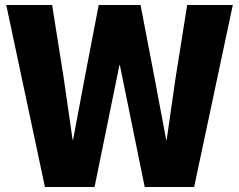

<svg xmlns="http://www.w3.org/2000/svg" viewBox="-20 -748 957 768"><path d="M5 -728H188.5L234.8 -436.2L270.5 -188.7H272.3L318.8 -436.2L374.8 -728H542.2L598.2 -436.2L644.7 -188.7H646.7L682.3 -436.2L728.7 -728H911.2L756.5 0H558.8L459.5 -487.5H457.7L358.2 0H159.7Z"/></svg>

Font: Murecho Thin
Style: Regular
Weight: 100
Designer: Neil Summerour
Foundry: Positype
Version: Version 1.010